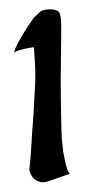

<svg xmlns="http://www.w3.org/2000/svg" viewBox="-20 -633 198 406"><path d="M116.2 -298.8Q118.2 -288.1 121.1 -278.3Q124 -268.6 127.9 -265.6L83 -250Q70.3 -245.1 58.6 -250.5Q46.9 -255.9 42 -273.4Q44.9 -299.8 46.4 -327.1Q47.9 -354.5 49.8 -377Q51.8 -402.3 52.7 -427.7Q55.7 -468.8 54.2 -494.1Q52.7 -519.5 51.8 -533.2Q43 -532.2 31.7 -529.8Q20.5 -527.3 9.8 -522.5Q11.7 -529.3 16.6 -540Q21.5 -548.8 29.3 -562Q37.1 -575.2 50.8 -594.7Q56.6 -600.6 63.5 -606.9Q70.3 -613.3 85 -613.3Q102.5 -613.3 106 -605.5Q109.4 -597.7 109.4 -580.1Q109.4 -574.2 109.4 -556.2Q109.4 -538.1 108.9 -513.7Q108.4 -489.3 108.4 -461.4Q108.4 -433.6 108.9 -407.2Q109.4 -380.9 109.9 -358.9Q110.4 -336.9 112.3 -325.2Q113.3 -310.5 116.2 -298.8Z"/></svg>

Font: BKP Parklife Text
Style: Regular
Weight: 400
Designer: Font Diner, Inc.; LA MECHKY PLUS GmbH
Foundry: Font Diner, Inc.; LA MECHKY PLUS GmbH
Version: Version 1.007